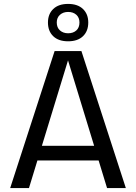

<svg xmlns="http://www.w3.org/2000/svg" viewBox="-20 -961 695 981"><path d="M177 -216H475L509 -141H143ZM259 -700H342L128 0H32ZM313 -700H396L623 0H527ZM328 -750Q279 -750 252 -776Q225 -802 225 -846Q225 -889 252 -915Q279 -941 328 -941Q377 -941 404 -915Q431 -889 431 -846Q431 -802 404 -776Q377 -750 328 -750ZM328 -791Q354 -791 370 -805.5Q386 -820 386 -846Q386 -871 370 -885.5Q354 -900 328 -900Q303 -900 286.5 -885.5Q270 -871 270 -846Q270 -820 286.5 -805.5Q303 -791 328 -791Z"/></svg>

Font: Moderustic
Style: Regular
Weight: 400
Designer: Tural Alisoy
Foundry: TAFT Foundry
Version: Version 2.120